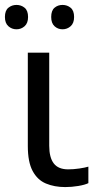

<svg xmlns="http://www.w3.org/2000/svg" viewBox="-31 -750 397 780"><path d="M169 -158Q169 -110 187.5 -86Q206 -62 246 -62Q268 -62 291.5 -65.5Q315 -69 328 -73V-6Q314 1 287 5.5Q260 10 234 10Q190 10 155.5 -4.5Q121 -19 101.5 -55.5Q82 -92 82 -157V-536H169ZM-11 -681Q-11 -707 3 -718.5Q17 -730 36 -730Q55 -730 69 -718.5Q83 -707 83 -681Q83 -656 69 -643.5Q55 -631 36 -631Q17 -631 3 -643.5Q-11 -656 -11 -681ZM177 -681Q177 -707 190.5 -718.5Q204 -730 223 -730Q242 -730 256 -718.5Q270 -707 270 -681Q270 -656 256 -643.5Q242 -631 223 -631Q204 -631 190.5 -643.5Q177 -656 177 -681Z"/></svg>

Font: TSCustom
Style: Regular
Weight: 400
Designer: Monotype Design Team
Foundry: Monotype Imaging Inc.
Version: Version 2.004; ttfautohint (v1.8.3) -l 8 -r 50 -G 200 -x 14 